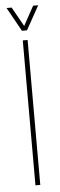

<svg xmlns="http://www.w3.org/2000/svg" viewBox="-54 -765 247 792"><g transform="rotate(-5 70.0 -369.5)"><path d="M60 0V-600H80V0ZM60 -640 5 -739H26L71 -659L115 -739H136L81 -640Z"/></g></svg>

Font: Big Shoulders Stencil Thin
Style: Regular
Weight: 100
Designer: Patric King
Foundry: XO Type Co
Version: Version 2.001